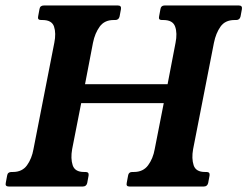

<svg xmlns="http://www.w3.org/2000/svg" viewBox="-34 -680 902 700"><path d="M670 -136Q664 -102 672 -77.5Q680 -53 713 -53H719Q732 -53 730 -40L725 -13Q722 0 709 0H438Q425 0 428 -13L433 -40Q435 -53 448 -53H454Q488 -53 506 -77.5Q524 -102 530 -136L563 -304H262L229 -136Q223 -102 231 -77.5Q239 -53 272 -53H278Q291 -53 289 -40L284 -13Q281 0 268 0H-2Q-16 0 -13 -13L-8 -40Q-6 -53 8 -53H13Q47 -53 64.5 -77.5Q82 -102 88 -136L164 -524Q171 -559 163 -583Q155 -607 121 -607H116Q102 -607 105 -620L110 -647Q112 -660 126 -660H396Q409 -660 407 -647L402 -620Q399 -607 386 -607H380Q347 -607 329.5 -583Q312 -559 305 -524L276 -373H577L606 -524Q613 -559 604.5 -583Q596 -607 562 -607H556Q543 -607 546 -620L551 -647Q553 -660 566 -660H837Q850 -660 848 -647L843 -620Q840 -607 827 -607H821Q787 -607 770 -583Q753 -559 746 -524Z"/></svg>

Font: Young Serif Light
Style: Italic
Weight: 300
Italic angle: -10.979°
Designer: Bastien Sozeau
Foundry: NBR — Bastien Sozeau
Version: Version 5.001